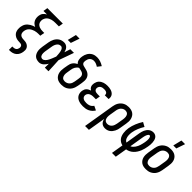

<svg xmlns="http://www.w3.org/2000/svg" viewBox="141 -1879 3217 3217"><g transform="rotate(45 1750.0 -270.0)"><path d="M171 215V135H192Q206 135 221 131Q236 127 247.5 118Q259 109 265.5 95.5Q272 82 274 68Q277 52 273 37Q269 22 257.5 13Q246 4 231 2Q216 0 200 -0.5Q184 -1 168.5 -2.5Q153 -4 139 -8Q125 -12 111.5 -18.5Q98 -25 86.5 -34Q75 -43 65 -54Q55 -65 49 -78Q43 -91 39 -105.5Q35 -120 33.5 -135.5Q32 -151 33 -166.5Q34 -182 36 -198Q40 -218 46.5 -238Q53 -258 65.5 -276Q78 -294 95 -308.5Q112 -323 130.5 -334.5Q149 -346 169.5 -354Q190 -362 210 -368Q185 -379 165 -396.5Q145 -414 133 -438Q121 -462 118 -490Q115 -518 120 -547Q123 -564 129 -580Q135 -596 146.5 -610Q158 -624 172.5 -635.5Q187 -647 202 -655H119L132 -735H498L485 -655H400Q381 -655 360.5 -653Q340 -651 321 -646Q302 -641 282.5 -631.5Q263 -622 247.5 -607.5Q232 -593 222.5 -574Q213 -555 209 -536Q206 -516 208.5 -496.5Q211 -477 219.5 -461Q228 -445 243.5 -433.5Q259 -422 276 -415.5Q293 -409 313 -406.5Q333 -404 353 -404H389L375 -324H339Q316 -324 294 -322Q272 -320 250 -313.5Q228 -307 206.5 -296Q185 -285 167 -268.5Q149 -252 139 -230.5Q129 -209 126 -187Q122 -164 126 -142.5Q130 -121 144 -106.5Q158 -92 179 -86Q200 -80 223 -80Q244 -79 264.5 -76.5Q285 -74 303 -66Q321 -58 336 -44.5Q351 -31 359 -13Q367 5 368 25.5Q369 46 365 68Q361 97 347 126.5Q333 156 308.5 176.5Q284 197 253 206Q222 215 192 215Z M675 8Q647 8 621.5 1Q596 -6 576.5 -22.5Q557 -39 545.5 -62.5Q534 -86 529 -112Q524 -138 525.5 -165.5Q527 -193 531 -221L551 -341Q555 -364 562 -387Q569 -410 580.5 -431.5Q592 -453 609 -472Q626 -491 647 -504Q668 -517 692 -522.5Q716 -528 739 -528Q763 -528 784 -518.5Q805 -509 819.5 -492.5Q834 -476 843 -456Q852 -436 857 -414Q866 -441 874 -467.5Q882 -494 891 -520H977Q953 -453 929.5 -385.5Q906 -318 881 -251Q885 -188 887.5 -125.5Q890 -63 893 0H807Q808 -23 808 -46.5Q808 -70 808 -93Q797 -74 783.5 -56Q770 -38 753 -23.5Q736 -9 715.5 -0.5Q695 8 675 8ZM676 -72Q690 -72 704 -80Q718 -88 728.5 -99.5Q739 -111 748 -124.5Q757 -138 763.5 -152Q770 -166 776.5 -180Q783 -194 788.5 -208Q794 -222 799.5 -236.5Q805 -251 811 -265Q810 -284 809 -302Q808 -320 806 -338Q804 -356 800.5 -373.5Q797 -391 790.5 -407Q784 -423 771 -435.5Q758 -448 740 -448Q726 -448 712 -443Q698 -438 687 -428.5Q676 -419 668 -406.5Q660 -394 654.5 -381Q649 -368 645.5 -354.5Q642 -341 640 -327L620 -207Q618 -193 616.5 -178.5Q615 -164 615.5 -149.5Q616 -135 619 -121.5Q622 -108 629 -96.5Q636 -85 648.5 -78.5Q661 -72 676 -72ZM751 -600 789 -755H875L822 -600Z M1204 8Q1175 8 1147.5 2Q1120 -4 1098 -19.5Q1076 -35 1061 -57.5Q1046 -80 1039.5 -107Q1033 -134 1033.5 -163Q1034 -192 1039 -221L1052 -295Q1055 -317 1062.5 -337.5Q1070 -358 1083.5 -376.5Q1097 -395 1115.5 -409Q1134 -423 1154 -433Q1140 -444 1131 -460Q1122 -476 1117.5 -494.5Q1113 -513 1113 -533Q1113 -553 1117 -573Q1120 -595 1127.5 -616.5Q1135 -638 1147 -658.5Q1159 -679 1177 -696Q1195 -713 1215.5 -723.5Q1236 -734 1259 -738.5Q1282 -743 1304 -743Q1349 -743 1389 -729Q1429 -715 1464 -692L1413 -626Q1391 -641 1364.5 -652Q1338 -663 1309 -663Q1290 -663 1271 -656Q1252 -649 1237.5 -634.5Q1223 -620 1216 -601Q1209 -582 1206 -563Q1203 -547 1204.5 -530Q1206 -513 1216 -501Q1226 -489 1241.5 -483.5Q1257 -478 1272 -475H1273Q1299 -469 1324.5 -462Q1350 -455 1371.5 -441.5Q1393 -428 1408 -407.5Q1423 -387 1429 -361.5Q1435 -336 1433 -309Q1431 -282 1427 -254L1414 -179Q1410 -155 1402 -130.5Q1394 -106 1380.5 -83.5Q1367 -61 1347 -43Q1327 -25 1303.5 -13Q1280 -1 1254.5 3.5Q1229 8 1204 8ZM1205 -72Q1227 -72 1250 -81Q1273 -90 1289.5 -108Q1306 -126 1314 -148Q1322 -170 1326 -193L1338 -267Q1341 -286 1342 -305Q1343 -324 1337 -341Q1331 -358 1318 -369.5Q1305 -381 1288 -387Q1271 -393 1253 -396.5Q1235 -400 1217 -404Q1200 -396 1186.5 -382Q1173 -368 1163 -351.5Q1153 -335 1148 -317.5Q1143 -300 1140 -282L1128 -207Q1125 -192 1124 -176Q1123 -160 1125 -145Q1127 -130 1133 -116Q1139 -102 1149 -91.5Q1159 -81 1174 -76.5Q1189 -72 1205 -72Z M1716 8Q1689 8 1663.5 4.5Q1638 1 1614 -7.5Q1590 -16 1570 -31.5Q1550 -47 1538 -68.5Q1526 -90 1522 -116Q1518 -142 1523 -169Q1526 -187 1534 -205Q1542 -223 1556.5 -237Q1571 -251 1588.5 -260Q1606 -269 1625 -275Q1611 -284 1599 -296.5Q1587 -309 1580.5 -325Q1574 -341 1573.5 -359Q1573 -377 1576 -396Q1580 -416 1588.5 -436Q1597 -456 1612 -472Q1627 -488 1645.5 -499Q1664 -510 1684 -516.5Q1704 -523 1725 -525.5Q1746 -528 1766 -528Q1788 -528 1809.5 -525.5Q1831 -523 1851.5 -516.5Q1872 -510 1889.5 -498.5Q1907 -487 1919 -470.5Q1931 -454 1935 -432.5Q1939 -411 1935 -389L1934 -383H1844L1845 -386Q1847 -401 1841 -414.5Q1835 -428 1823 -435.5Q1811 -443 1796 -445.5Q1781 -448 1766 -448Q1750 -448 1734 -445.5Q1718 -443 1702.5 -435Q1687 -427 1677.5 -412.5Q1668 -398 1665 -382Q1662 -366 1667 -350.5Q1672 -335 1684 -326Q1696 -317 1712 -313.5Q1728 -310 1745 -310H1800L1787 -230H1732Q1720 -230 1707 -229Q1694 -228 1681.5 -225Q1669 -222 1657.5 -216.5Q1646 -211 1636 -202.5Q1626 -194 1619.5 -182Q1613 -170 1611 -158Q1607 -137 1615 -118.5Q1623 -100 1639.5 -89.5Q1656 -79 1676 -75.5Q1696 -72 1717 -72Q1735 -72 1752.5 -74.5Q1770 -77 1787.5 -84.5Q1805 -92 1820 -105Q1835 -118 1845 -134L1920 -98Q1905 -72 1882 -50.5Q1859 -29 1831.5 -15.5Q1804 -2 1774.5 3Q1745 8 1716 8Z M1975 215 2067 -341Q2071 -365 2078.5 -389Q2086 -413 2099 -435Q2112 -457 2131 -475.5Q2150 -494 2173 -506Q2196 -518 2221 -523Q2246 -528 2270 -528Q2299 -528 2326.5 -521.5Q2354 -515 2376 -500Q2398 -485 2412.5 -462Q2427 -439 2434 -412.5Q2441 -386 2440 -357Q2439 -328 2434 -299L2414 -179Q2411 -157 2404.5 -134.5Q2398 -112 2387 -91Q2376 -70 2361 -51Q2346 -32 2325.5 -18Q2305 -4 2282 2Q2259 8 2237 8Q2213 8 2192 1Q2171 -6 2155.5 -21Q2140 -36 2130.5 -56Q2121 -76 2118 -98L2066 215ZM2213 -72Q2235 -72 2256.5 -82Q2278 -92 2292.5 -110Q2307 -128 2314.5 -149.5Q2322 -171 2326 -193L2346 -313Q2348 -328 2349 -344Q2350 -360 2348 -375Q2346 -390 2340.5 -404Q2335 -418 2324.5 -428.5Q2314 -439 2299.5 -443.5Q2285 -448 2270 -448H2269Q2248 -448 2226.5 -438Q2205 -428 2190 -410Q2175 -392 2167 -370.5Q2159 -349 2156 -327L2138 -218Q2135 -201 2134 -184.5Q2133 -168 2134 -152Q2135 -136 2140.5 -121Q2146 -106 2156 -94.5Q2166 -83 2181.5 -77.5Q2197 -72 2213 -72Z M2613 215 2648 2Q2619 -4 2595.5 -18.5Q2572 -33 2554.5 -54.5Q2537 -76 2527.5 -102.5Q2518 -129 2514 -157.5Q2510 -186 2510.5 -215.5Q2511 -245 2516 -275Q2527 -338 2552.5 -400.5Q2578 -463 2615 -520L2691 -478Q2659 -427 2636.5 -372.5Q2614 -318 2605 -263Q2602 -245 2601 -227Q2600 -209 2601 -191.5Q2602 -174 2605.5 -157.5Q2609 -141 2616 -125.5Q2623 -110 2634.5 -98Q2646 -86 2662 -79L2705 -343Q2709 -364 2714.5 -384.5Q2720 -405 2728.5 -424.5Q2737 -444 2750.5 -462Q2764 -480 2782 -493.5Q2800 -507 2820.5 -513.5Q2841 -520 2862 -520Q2887 -520 2908.5 -509.5Q2930 -499 2943.5 -479.5Q2957 -460 2963 -436.5Q2969 -413 2970.5 -388.5Q2972 -364 2970.5 -338.5Q2969 -313 2964 -288Q2959 -257 2951 -225.5Q2943 -194 2930.5 -163.5Q2918 -133 2899.5 -104.5Q2881 -76 2856.5 -52.5Q2832 -29 2801 -14Q2770 1 2738 6L2703 215ZM2752 -82Q2773 -91 2789.5 -106.5Q2806 -122 2818.5 -140.5Q2831 -159 2840.5 -179Q2850 -199 2856 -219.5Q2862 -240 2867 -260.5Q2872 -281 2876 -302Q2878 -315 2879.5 -328Q2881 -341 2882 -354.5Q2883 -368 2882 -381Q2881 -394 2878.5 -406Q2876 -418 2869 -429Q2862 -440 2849 -440Q2839 -440 2831 -431Q2823 -422 2817.5 -412Q2812 -402 2808.5 -392Q2805 -382 2802 -371.5Q2799 -361 2797 -351Q2795 -341 2793 -330Z M3204 8Q3175 8 3147.5 2Q3120 -4 3098 -19.5Q3076 -35 3061 -57.5Q3046 -80 3039.5 -107Q3033 -134 3033.5 -163Q3034 -192 3039 -221L3059 -341Q3063 -365 3071 -389.5Q3079 -414 3093 -436.5Q3107 -459 3127 -477Q3147 -495 3170.5 -507Q3194 -519 3219 -523.5Q3244 -528 3269 -528Q3298 -528 3325.5 -522Q3353 -516 3375.5 -500.5Q3398 -485 3413 -462.5Q3428 -440 3434.5 -413Q3441 -386 3440 -357Q3439 -328 3434 -299L3414 -179Q3410 -155 3402 -130.5Q3394 -106 3380.5 -83.5Q3367 -61 3347 -43Q3327 -25 3303.5 -13Q3280 -1 3254.5 3.5Q3229 8 3204 8ZM3206 -72Q3228 -72 3250.5 -81Q3273 -90 3289.5 -108Q3306 -126 3314 -148Q3322 -170 3326 -193L3346 -313Q3348 -328 3349 -344Q3350 -360 3348 -375.5Q3346 -391 3340 -404.5Q3334 -418 3323.5 -428.5Q3313 -439 3298.5 -443.5Q3284 -448 3268 -448Q3246 -448 3223.5 -439Q3201 -430 3184.5 -412Q3168 -394 3160 -372Q3152 -350 3148 -327L3128 -207Q3125 -192 3124 -176Q3123 -160 3125 -144.5Q3127 -129 3133.5 -115.5Q3140 -102 3150 -91.5Q3160 -81 3175 -76.5Q3190 -72 3206 -72ZM3251 -600 3289 -755H3375L3322 -600Z"/></g></svg>

Font: Iosevka Curly Slab Medium
Style: Italic
Weight: 500
Italic angle: -9°
Monospace: yes
Designer: Belleve Invis
Foundry: Belleve Invis
Version: Version 22.1.2; ttfautohint (v1.8.4)